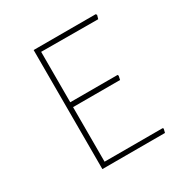

<svg xmlns="http://www.w3.org/2000/svg" viewBox="-122 -588 657 686"><g transform="rotate(-30 206.0 -245.5)"><path d="M366.2 0H107.9V-491.2H363.8L367.2 -486.8L362.8 -471.2L127.9 -472.2V-264.2H323.2L325.2 -259.8L321.8 -244.1H127.9V-19H367.2L370.1 -16.1Z"/></g></svg>

Font: Datalegreya
Style: Dot
Weight: 700
Designer: Figs Lab
Foundry: Figs Lab
Version: Version 1.002;PS 001.002;hotconv 1.0.70;makeotf.lib2.5.58329